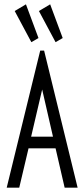

<svg xmlns="http://www.w3.org/2000/svg" viewBox="-20 -868 390 888"><path d="M279 0 237 -182H112L69 0H11L166 -634H184L339 0ZM175 -454 124 -236H225ZM125 -673 48 -817 100 -848 158 -692ZM237 -673 160 -817 212 -848 270 -692Z"/></svg>

Font: Inconsolata ExtraCondensed
Style: Regular
Weight: 400
Width: 2
Monospace: yes
Designer: Raph Levien, Cyreal, Brenton Simpson
Foundry: Raph Levien, Cyreal, Google
Version: Version 3.001; ttfautohint (v1.8.2.53-6de2)